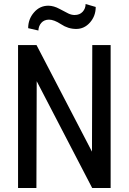

<svg xmlns="http://www.w3.org/2000/svg" viewBox="-20 -935 640 955"><path d="M530.3 0H438.5L162.6 -531.2L161.1 0H69.8V-710.9H161.6L437.5 -180.7L439 -710.9H530.3ZM283.7 -814.5Q248.5 -837.4 223.6 -837.4Q199.2 -836.9 185.5 -821.3Q171.9 -805.7 170.9 -783.2L120.1 -794.9Q120.1 -839.8 148.9 -873Q177.7 -906.7 220.7 -906.7Q248 -906.2 276.4 -890.6Q304.7 -875 320.3 -867.7Q335.9 -860.4 351.1 -860.4Q376.5 -860.4 391.1 -876.5Q405.8 -892.6 405.8 -915L456.1 -900.4Q456.1 -855.5 427.7 -823.2Q399.4 -791 358.9 -791Q318.8 -791 283.7 -814.5Z"/></svg>

Font: RobotoMono-Regular
Style: Regular
Weight: 400
Designer: Google
Version: Version 2.000985; 2015; ttfautohint (v1.3)